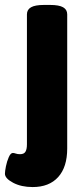

<svg xmlns="http://www.w3.org/2000/svg" viewBox="-74 -545 324 777"><path d="M58 212Q12 212 -21 194.5Q-54 177 -54 158Q-54 148 -50 128Q-46 108 -38.5 91Q-31 74 -22 74Q-17 74 -10 76.5Q-3 79 7 79Q23 79 29 69Q35 59 35 39V-487Q35 -506 51.5 -515.5Q68 -525 104 -525H129Q165 -525 181.5 -515.5Q198 -506 198 -487V56Q198 131 161.5 171.5Q125 212 58 212Z"/></svg>

Font: Asap Condensed ExtraBold
Style: Regular
Weight: 800
Width: 3
Designer: Pablo Cosgaya
Foundry: Omnibus-Type
Version: Version 3.001; ttfautohint (v1.8.4.7-5d5b)